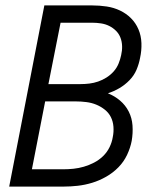

<svg xmlns="http://www.w3.org/2000/svg" viewBox="-20 -690 590 710"><path d="M14 0 144 -670H320Q348 -670 374.5 -666Q401 -662 424 -651Q447 -640 464.5 -622.5Q482 -605 492 -581.5Q502 -558 503 -530.5Q504 -503 498 -476Q494 -454 485 -432.5Q476 -411 459 -393.5Q442 -376 421.5 -364Q401 -352 379 -345Q404 -335 424 -318Q444 -301 456 -277.5Q468 -254 470 -226Q472 -198 467 -169Q462 -143 450 -117.5Q438 -92 418 -71.5Q398 -51 372.5 -36.5Q347 -22 320.5 -14Q294 -6 267.5 -3Q241 0 215 0ZM159 -379H278Q294 -379 310.5 -381Q327 -383 343 -388.5Q359 -394 374 -403.5Q389 -413 400.5 -426Q412 -439 418.5 -455Q425 -471 428 -486Q432 -503 431.5 -519.5Q431 -536 425.5 -550.5Q420 -565 409 -576Q398 -587 384 -594Q370 -601 353.5 -603.5Q337 -606 321 -606H204ZM98 -64H214Q233 -64 252 -66Q271 -68 290 -73.5Q309 -79 327.5 -88.5Q346 -98 361 -112.5Q376 -127 385 -145.5Q394 -164 397 -183Q401 -202 399.5 -221.5Q398 -241 390 -257Q382 -273 367.5 -284.5Q353 -296 336 -303Q319 -310 299.5 -312.5Q280 -315 261 -315H147Z"/></svg>

Font: Lode
Style: Italic
Weight: 400
Italic angle: -11°
Monospace: yes
Designer: Belleve Invis
Foundry: Belleve Invis
Version: Version 29.2.0; ttfautohint (v1.8.3)